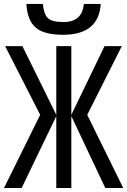

<svg xmlns="http://www.w3.org/2000/svg" viewBox="-20 -946 640 966"><path d="M182.1 -368.2 5.9 -713.9H92.8L263.2 -368.2V-713.9H338.9V-368.2L505.9 -713.9H592.8L418.9 -368.2L600.1 0H509.8L338.9 -361.8V0H263.2V-361.8L88.9 0H0ZM486.8 -926.3Q477.1 -771 296.9 -771Q201.7 -771 159.7 -807.1Q117.7 -843.3 112.8 -926.3H195.8Q199.7 -876.5 220.2 -855.7Q240.7 -835 298.8 -835Q393.6 -835 401.9 -926.3Z"/></svg>

Font: Droid Sans Mono
Style: Regular
Weight: 400
Monospace: yes
Foundry: Ascender Corporation
Version: Version 1.00 build 112